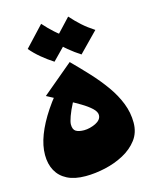

<svg xmlns="http://www.w3.org/2000/svg" viewBox="-108 -774 696 858"><g transform="rotate(-15 240.0 -344.5)"><path d="M182 10Q131 10 97.5 -7Q64 -24 47 -55Q30 -86 30 -128Q30 -171 48.5 -219.5Q67 -268 103 -322Q139 -376 192 -432L248 -381Q227 -353 211 -322.5Q195 -292 186 -267Q177 -242 177 -230Q177 -206 190.5 -198Q204 -190 228 -190Q241 -190 255 -193.5Q269 -197 281.5 -203Q294 -209 301.5 -218Q309 -227 309 -239Q309 -254 291.5 -270.5Q274 -287 244.5 -304.5Q215 -322 178 -341.5Q141 -361 102 -382L244 -501Q283 -462 320 -422Q357 -382 386.5 -340.5Q416 -299 433 -255.5Q450 -212 450 -166Q450 -120 425 -87Q400 -54 360 -32.5Q320 -11 273 -0.5Q226 10 182 10ZM179 -520Q151 -538 124.5 -560Q98 -582 78 -606L165 -699Q188 -673 212 -651.5Q236 -630 267 -610ZM304 -520Q276 -538 249.5 -560Q223 -582 203 -606L290 -699Q313 -673 337 -651.5Q361 -630 392 -610Z"/></g></svg>

Font: Marhey
Style: Bold
Weight: 700
Designer: Nur Syamsi & Bustanul Arifin
Foundry: Namelatype
Version: Version 1.000